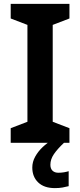

<svg xmlns="http://www.w3.org/2000/svg" viewBox="-20 -734 412 987"><path d="M337 0H35V-75L121 -108V-606L35 -639V-714H337V-639L251 -606V-108L337 -75ZM239 113Q239 133 250 143.5Q261 154 280 154Q296 154 310 151.5Q324 149 333 146V223Q318 227 301 230Q284 233 262 233Q207 233 176.5 204Q146 175 146 127Q146 98 161 71Q176 44 199.5 22Q223 0 250 -16L309 0Q275 32 257 58.5Q239 85 239 113Z"/></svg>

Font: Noto Sans Sora Sompeng SemiBold
Style: Regular
Weight: 600
Version: Version 2.101